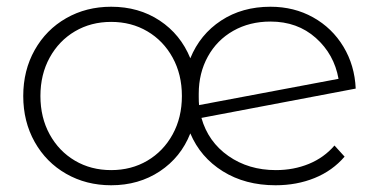

<svg xmlns="http://www.w3.org/2000/svg" viewBox="-20 -546 1125 570"><path d="M973 -114 1003 -81Q967 -39 914 -17.5Q861 4 798 4Q708 4 641.5 -37.5Q575 -79 545 -150Q517 -79 454.5 -37.5Q392 4 310 4Q236 4 176.5 -30Q117 -64 83 -124.5Q49 -185 49 -261Q49 -337 83 -397.5Q117 -458 176.5 -492Q236 -526 310 -526Q392 -526 454 -485Q516 -444 545 -373Q574 -444 636.5 -485Q699 -526 783 -526Q853 -526 909.5 -494.5Q966 -463 999.5 -407.5Q1033 -352 1036 -283L578 -196Q598 -125 658 -83Q718 -41 799 -41Q852 -41 897 -59.5Q942 -78 973 -114ZM570 -259Q570 -242 571 -234L985 -312Q972 -385 917.5 -433.5Q863 -482 783 -482Q721 -482 672.5 -454.5Q624 -427 597 -378Q570 -329 570 -268ZM520 -261Q520 -325 492.5 -375Q465 -425 417.5 -453Q370 -481 310 -481Q250 -481 202.5 -453Q155 -425 127.5 -375Q100 -325 100 -261Q100 -197 127.5 -147Q155 -97 202.5 -69Q250 -41 310 -41Q370 -41 417.5 -69Q465 -97 492.5 -147Q520 -197 520 -261Z"/></svg>

Font: Montserrat Alternates Light
Style: Regular
Weight: 300
Designer: Julieta Ulanovsky
Foundry: Julieta Ulanovsky
Version: Version 7.200